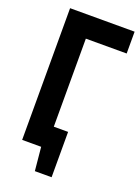

<svg xmlns="http://www.w3.org/2000/svg" viewBox="-155 -767 698 959"><g transform="rotate(20 194.0 -287.5)"><path d="M388 -584H171V-116H247V125H158L146 0H45V-700H388Z"/></g></svg>

Font: PT Sans Narrow
Style: Bold
Weight: 700
Width: 3
Designer: A.Korolkova, O.Umpeleva, V.Yefimov
Foundry: ParaType Ltd
Version: Version 2.003W OFL